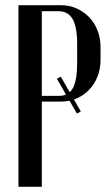

<svg xmlns="http://www.w3.org/2000/svg" viewBox="-20 -719 427 739"><path d="M213 -699Q247 -699 275 -686.5Q303 -674 323.5 -652.5Q344 -631 355.5 -601.5Q367 -572 367 -538V-489Q367 -455 356 -426Q345 -397 324.5 -375Q304 -353 276 -340.5Q248 -328 214 -328H141V0H51V-699ZM277 -549Q277 -615 259.5 -645.5Q242 -676 204 -676H141V-350H207Q245 -350 261 -381Q277 -412 277 -478ZM214 -424 291 -290 276 -282 199 -416Z"/></svg>

Font: Moniqa SemBd Heading
Style: Regular
Weight: 600
Designer: Rajesh Rajput
Foundry: Rajesh Rajput
Version: Version 1.000